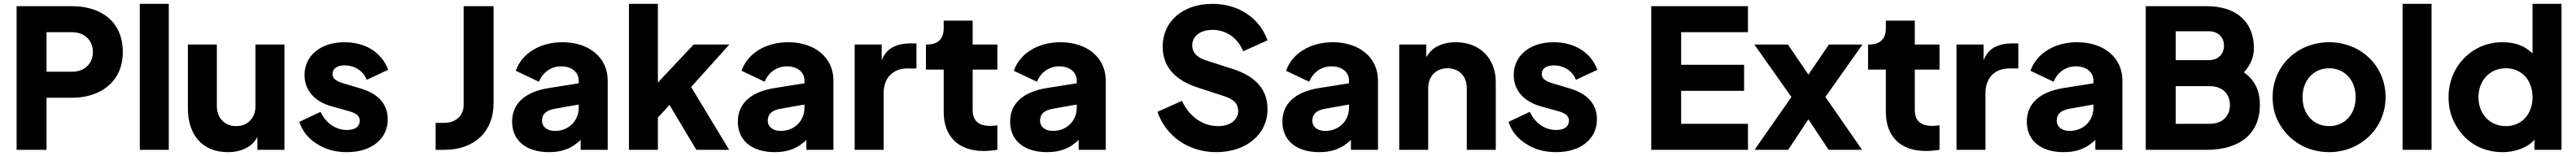

<svg xmlns="http://www.w3.org/2000/svg" viewBox="-20 -777 13340 809"><path d="M221 0V-270H352C503 -270 616 -355 616 -507C616 -663 506 -745 352 -745H66V0ZM221 -610H353C418 -610 461 -568 461 -507C461 -447 418 -405 353 -405H221Z M854 0V-757H704V0Z M1160 12C1198 12 1231 4 1260 -12C1283 -25 1300 -43 1313 -66V0H1453V-546H1303V-227C1303 -165 1263 -123 1203 -123C1144 -123 1103 -165 1103 -227V-546H953V-215C953 -79 1027 12 1160 12Z M1777 12C1904 12 1988 -57 1988 -158C1988 -237 1939 -291 1848 -318L1761 -344C1720 -356 1702 -370 1702 -393C1702 -421 1725 -438 1764 -438C1817 -438 1863 -408 1879 -363L1990 -415C1957 -506 1871 -558 1764 -558C1641 -558 1557 -489 1557 -388C1557 -311 1607 -251 1696 -226L1789 -200C1825 -190 1843 -175 1843 -152C1843 -121 1820 -103 1777 -103C1718 -103 1668 -138 1640 -197L1530 -145C1546 -97 1576 -59 1621 -31C1665 -2 1717 12 1777 12Z M2281 0C2438 0 2536 -96 2536 -240V-745H2381V-233C2381 -177 2341 -140 2281 -140H2236V0Z M2823 12C2882 12 2929 -3 2968 -35C2975 -40 2981 -45 2987 -52V0H3127V-360C3127 -478 3031 -558 2893 -558C2777 -558 2683 -501 2651 -410L2771 -353C2790 -401 2833 -433 2886 -433C2942 -433 2977 -401 2977 -360V-345L2826 -321C2695 -301 2632 -237 2632 -146C2632 -48 2705 12 2823 12ZM2977 -235V-218C2977 -152 2927 -98 2853 -98C2816 -98 2787 -118 2787 -151C2787 -187 2810 -205 2853 -213Z M3387 0V-167L3447 -233L3586 0H3756L3559 -326L3757 -546H3572L3387 -349V-757H3237V0Z M3992 12C4051 12 4098 -3 4137 -35C4144 -40 4150 -45 4156 -52V0H4296V-360C4296 -478 4200 -558 4062 -558C3946 -558 3852 -501 3820 -410L3940 -353C3959 -401 4002 -433 4055 -433C4111 -433 4146 -401 4146 -360V-345L3995 -321C3864 -301 3801 -237 3801 -146C3801 -48 3874 12 3992 12ZM4146 -235V-218C4146 -152 4096 -98 4022 -98C3985 -98 3956 -118 3956 -151C3956 -187 3979 -205 4022 -213Z M4556 0V-294C4556 -375 4606 -422 4679 -422H4726V-552H4694C4656 -552 4623 -544 4596 -528C4575 -515 4558 -494 4546 -465V-546H4406V0Z M5075 6C5098 6 5125 3 5145 0V-127C5132 -126 5119 -124 5110 -124C5047 -124 5017 -151 5017 -207V-416H5145V-546H5017V-670H4867V-630C4867 -574 4836 -546 4780 -546H4775V-416H4867V-197C4867 -69 4943 6 5075 6Z M5402 12C5461 12 5508 -3 5547 -35C5554 -40 5560 -45 5566 -52V0H5706V-360C5706 -478 5610 -558 5472 -558C5356 -558 5262 -501 5230 -410L5350 -353C5369 -401 5412 -433 5465 -433C5521 -433 5556 -401 5556 -360V-345L5405 -321C5274 -301 5211 -237 5211 -146C5211 -48 5284 12 5402 12ZM5556 -235V-218C5556 -152 5506 -98 5432 -98C5395 -98 5366 -118 5366 -151C5366 -187 5389 -205 5432 -213Z M6278 12C6435 12 6544 -81 6544 -211C6544 -311 6485 -380 6365 -419L6222 -465C6177 -480 6154 -506 6154 -541C6154 -590 6196 -622 6259 -622C6331 -622 6390 -580 6418 -511L6544 -568C6502 -685 6393 -757 6259 -757C6106 -757 6001 -667 6001 -535C6001 -435 6061 -363 6180 -324L6326 -276C6371 -261 6392 -237 6392 -202C6392 -155 6351 -123 6288 -123C6208 -123 6138 -173 6101 -254L5974 -197C6018 -69 6137 12 6278 12Z M6812 12C6871 12 6918 -3 6957 -35C6964 -40 6970 -45 6976 -52V0H7116V-360C7116 -478 7020 -558 6882 -558C6766 -558 6672 -501 6640 -410L6760 -353C6779 -401 6822 -433 6875 -433C6931 -433 6966 -401 6966 -360V-345L6815 -321C6684 -301 6621 -237 6621 -146C6621 -48 6694 12 6812 12ZM6966 -235V-218C6966 -152 6916 -98 6842 -98C6805 -98 6776 -118 6776 -151C6776 -187 6799 -205 6842 -213Z M7376 0V-319C7376 -382 7417 -423 7476 -423C7536 -423 7576 -382 7576 -319V0H7726V-351C7726 -475 7643 -558 7519 -558C7481 -558 7448 -550 7420 -535C7397 -522 7379 -503 7366 -480V-546H7226V0Z M8039 12C8166 12 8250 -57 8250 -158C8250 -237 8201 -291 8110 -318L8023 -344C7982 -356 7964 -370 7964 -393C7964 -421 7987 -438 8026 -438C8079 -438 8125 -408 8141 -363L8252 -415C8219 -506 8133 -558 8026 -558C7903 -558 7819 -489 7819 -388C7819 -311 7869 -251 7958 -226L8051 -200C8087 -190 8105 -175 8105 -152C8105 -121 8082 -103 8039 -103C7980 -103 7930 -138 7902 -197L7792 -145C7808 -97 7838 -59 7883 -31C7927 -2 7979 12 8039 12Z M9032 0V-135H8686V-306H9012V-441H8686V-610H9032V-745H8531V0Z M9240 0 9345 -158 9450 0H9623L9433 -274L9625 -546H9451L9345 -390L9239 -546H9065L9257 -274L9066 0Z M9954 6C9977 6 10004 3 10024 0V-127C10011 -126 9998 -124 9989 -124C9926 -124 9896 -151 9896 -207V-416H10024V-546H9896V-670H9746V-630C9746 -574 9715 -546 9659 -546H9654V-416H9746V-197C9746 -69 9822 6 9954 6Z M10262 0V-294C10262 -375 10312 -422 10385 -422H10432V-552H10400C10362 -552 10329 -544 10302 -528C10281 -515 10264 -494 10252 -465V-546H10112V0Z M10667 12C10726 12 10773 -3 10812 -35C10819 -40 10825 -45 10831 -52V0H10971V-360C10971 -478 10875 -558 10737 -558C10621 -558 10527 -501 10495 -410L10615 -353C10634 -401 10677 -433 10730 -433C10786 -433 10821 -401 10821 -360V-345L10670 -321C10539 -301 10476 -237 10476 -146C10476 -48 10549 12 10667 12ZM10821 -235V-218C10821 -152 10771 -98 10697 -98C10660 -98 10631 -118 10631 -151C10631 -187 10654 -205 10697 -213Z M11407 0C11580 0 11683 -85 11683 -232C11683 -287 11670 -337 11627 -380C11619 -388 11610 -395 11600 -402C11610 -412 11618 -423 11625 -434C11643 -463 11652 -494 11652 -527C11652 -664 11561 -745 11407 -745H11092V0ZM11247 -615H11418C11466 -615 11497 -585 11497 -540C11497 -495 11466 -465 11418 -465H11247ZM11247 -330H11425C11488 -330 11528 -291 11528 -232C11528 -175 11488 -135 11425 -135H11247Z M12042 12C12202 12 12334 -110 12334 -273C12334 -438 12203 -558 12042 -558C11880 -558 11749 -438 11749 -273C11749 -218 11762 -170 11789 -127C11841 -41 11934 12 12042 12ZM12042 -123C11960 -123 11904 -185 11904 -273C11904 -360 11960 -423 12042 -423C12123 -423 12179 -360 12179 -273C12179 -185 12123 -123 12042 -123Z M12572 0V-757H12422V0Z M12939 12C12976 12 13011 5 13043 -9C13068 -19 13088 -33 13105 -52V0H13245V-757H13095V-500C13081 -514 13064 -526 13045 -536C13014 -551 12978 -558 12938 -558C12782 -558 12660 -432 12660 -273C12660 -220 12672 -172 12697 -129C12745 -42 12832 12 12939 12ZM12957 -123C12874 -123 12815 -185 12815 -273C12815 -360 12874 -423 12957 -423C13039 -423 13095 -361 13095 -273C13095 -185 13039 -123 12957 -123Z"/></svg>

Font: Plus Jakarta Sans ExtraBold
Style: Regular
Weight: 800
Designer: Gumpita Rahayu
Foundry: Tokotype
Version: Version 2.071;gftools[0.9.30]